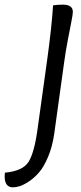

<svg xmlns="http://www.w3.org/2000/svg" viewBox="-20 -686 350 825"><path d="M36 119Q0 119 0 72Q0 62 1 56Q78 49 103 9Q128 -31 142 -136L183 -431Q202 -568 208 -663Q226 -666 250 -666Q293 -666 293 -635Q293 -625 287 -594.5Q281 -564 271.5 -514.5Q262 -465 256 -421L213 -111Q205 -56 187 -13Q169 30 148.5 54Q128 78 104.5 93.5Q81 109 64.5 114Q48 119 36 119Z"/></svg>

Font: Overlock
Style: Italic
Weight: 400
Designer: Dario Muhafara
Foundry: Dario Manuel Muhafara
Version: Version 1.002